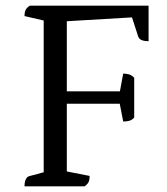

<svg xmlns="http://www.w3.org/2000/svg" viewBox="-20 -661 592 681"><path d="M67 0Q67 -16 71.5 -25Q76 -34 83 -36L150 -54L135 -38V-602L149 -585L67 -604Q67 -618 71 -626Q75 -634 86 -641H507V-515Q491 -515 482 -519Q473 -523 470 -532L445 -609L459 -600L206 -585L217 -598V-330L207 -337H415L404 -330L417 -400Q428 -400 438 -397Q448 -394 456 -385V-244Q448 -235 438 -232.5Q428 -230 417 -230L403 -302L415 -293H207L217 -302V-39L201 -56L298 -37Q298 -24 294.5 -16Q291 -8 280 0Z"/></svg>

Font: Pitagon Serif
Style: Regular
Weight: 400
Designer: Travis Tran
Foundry: Pitagon
Version: Version 1.000;gftools[0.9.26]